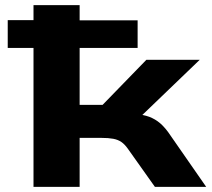

<svg xmlns="http://www.w3.org/2000/svg" viewBox="-20 -725 824 745"><path d="M110 0V-539H10V-647H110V-705H289V-646H514V-539H289V-318H378L548 -493H755L496 -244L491 -284Q524 -282 547.5 -275.5Q571 -269 591.5 -254.5Q612 -240 632 -213L780 0H581L476 -148Q464 -165 451 -174Q438 -183 419.5 -186.5Q401 -190 373 -190H289V0Z"/></svg>

Font: Nunito Sans 7pt Expanded ExtraBold
Style: Regular
Weight: 800
Width: 7
Designer: Vernon Adams
Foundry: Vernon Adams
Version: Version 3.101;gftools[0.9.27]